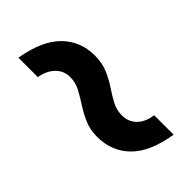

<svg xmlns="http://www.w3.org/2000/svg" viewBox="-6 -596 552 552"><g transform="rotate(45 270.0 -319.5)"><path d="M355 -239Q326 -239 303 -249Q280 -259 260 -272Q240 -285 220.5 -295.5Q201 -306 179 -306Q153 -306 135.5 -288Q118 -270 113 -240H34Q48 -322 87.5 -361Q127 -400 185 -400Q215 -400 238.5 -390Q262 -380 282 -366.5Q302 -353 321 -343Q340 -333 362 -333Q388 -333 405.5 -350.5Q423 -368 427 -399H506Q493 -317 453.5 -278Q414 -239 355 -239Z"/></g></svg>

Font: DeepMind Sans Medium
Style: Regular
Weight: 500
Designer: Jonny Pinhorn / Modifications: Colophon Foundry
Foundry: Colophon Foundry
Version: Version 1.002; ttfautohint (v1.8.2)